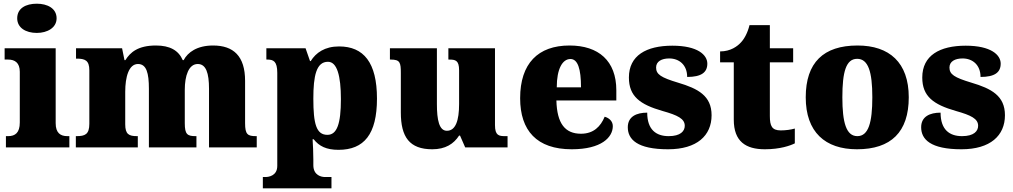

<svg xmlns="http://www.w3.org/2000/svg" viewBox="-20 -797 5477 1038"><path d="M179 -619C236 -619 286 -647 286 -698C286 -752 236 -777 179 -777C119 -777 73 -752 73 -698C73 -647 119 -619 179 -619ZM12 0H355V-61H344C307 -61 281 -78 281 -131V-536H5V-475H24C60 -475 87 -458 87 -409V-135C87 -79 62 -61 24 -61H12Z M390 0H725V-61H721C677 -61 657 -71 657 -125V-301C657 -380 676 -451 726 -451C772 -451 785 -402 785 -317V0H1042V-61H1038C993 -61 979 -70 979 -131V-312C979 -387 1000 -451 1049 -451C1094 -451 1110 -402 1110 -317V0H1368V-61H1364C1319 -61 1305 -70 1305 -131V-360C1305 -494 1242 -551 1132 -551C1045 -551 995 -514 973 -472H968C945 -525 898 -551 823 -551C726 -551 684 -514 658 -472H653L640 -536H391V-480H395C439 -480 463 -471 463 -417V-128C463 -70 439 -61 394 -61H390Z M1401 221H1772V160H1736C1719 160 1674 152 1674 96V66C1674 26 1672 -10 1670 -44H1676C1705 -7 1744 13 1810 13C1948 13 2018 -71 2018 -264C2018 -459 1946 -546 1813 -546C1736 -546 1688 -512 1660 -467H1656L1632 -536H1420V-475H1425C1458 -475 1479 -466 1479 -403V100C1479 153 1433 160 1416 160H1401ZM1750 -68C1690 -68 1674 -127 1674 -264C1674 -387 1690 -463 1753 -463C1802 -463 1823 -388 1823 -261C1823 -128 1802 -68 1750 -68Z M2317 10C2388 10 2433 -19 2462 -64H2467L2495 0H2724V-61H2712C2677 -61 2656 -64 2656 -121V-536H2404V-475H2408C2442 -475 2462 -471 2462 -417V-235C2462 -145 2443 -90 2396 -90C2354 -90 2342 -149 2342 -234V-536H2088V-475H2092C2143 -475 2147 -459 2147 -402V-189C2147 -56 2194 10 2317 10Z M3071 10C3232 10 3293 -55 3293 -115C3293 -141 3274 -159 3249 -166C3227 -113 3189 -74 3121 -74C3035 -74 2991 -129 2988 -254H3312V-309C3312 -468 3216 -551 3059 -551C2889 -551 2792 -454 2792 -266C2792 -91 2882 10 3071 10ZM3121 -325H2990C2990 -425 3021 -478 3064 -478C3104 -478 3121 -424 3121 -325Z M3592 10C3748 10 3827 -64 3827 -174C3827 -279 3754 -318 3646 -350C3553 -378 3527 -395 3527 -432C3527 -465 3557 -481 3598 -481C3652 -481 3695 -446 3695 -381C3771 -381 3804 -405 3804 -453C3804 -500 3752 -550 3615 -550C3474 -550 3380 -497 3380 -378C3380 -276 3440 -232 3562 -197C3644 -174 3682 -155 3682 -117C3682 -88 3659 -61 3595 -61C3527 -61 3479 -96 3479 -188C3421 -188 3374 -167 3374 -109C3374 -44 3424 10 3592 10Z M4115 10C4198 10 4253 -10 4277 -22V-102C4256 -96 4228 -92 4201 -92C4153 -92 4142 -116 4142 -170V-460H4268V-536H4142V-661H4032C4022 -620 4004 -587 3986 -568C3967 -547 3930 -519 3873 -519V-460H3947V-150C3947 -32 4012 10 4115 10Z M4613 10C4797 10 4893 -83 4893 -271C4893 -459 4788 -551 4616 -551C4432 -551 4336 -459 4336 -271C4336 -83 4441 10 4613 10ZM4615 -61C4555 -61 4534 -134 4534 -271C4534 -409 4554 -479 4614 -479C4674 -479 4696 -409 4696 -271C4696 -134 4675 -61 4615 -61Z M5178 10C5334 10 5413 -64 5413 -174C5413 -279 5340 -318 5232 -350C5139 -378 5113 -395 5113 -432C5113 -465 5143 -481 5184 -481C5238 -481 5281 -446 5281 -381C5357 -381 5390 -405 5390 -453C5390 -500 5338 -550 5201 -550C5060 -550 4966 -497 4966 -378C4966 -276 5026 -232 5148 -197C5230 -174 5268 -155 5268 -117C5268 -88 5245 -61 5181 -61C5113 -61 5065 -96 5065 -188C5007 -188 4960 -167 4960 -109C4960 -44 5010 10 5178 10Z"/></svg>

Font: Noto Serif Thai Black
Style: Regular
Weight: 900
Designer: Monotype Design Team
Foundry: Monotype Imaging Inc.
Version: Version 2.002